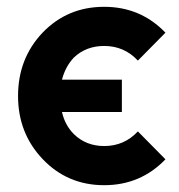

<svg xmlns="http://www.w3.org/2000/svg" viewBox="-20 -532 527 564"><path d="M286 -512Q178 -512 105 -436Q33 -360 33 -250Q33 -141 105 -65Q178 12 286 12Q393 12 466 -64L385 -146Q345 -103 286 -103Q233 -103 197 -138Q171 -164 162 -203H338V-298H162Q167 -317 175.5 -333Q184 -349 197 -363Q233 -397 286 -397Q345 -397 385 -354L466 -436Q393 -512 286 -512Z"/></svg>

Font: Unageo
Style: SemiBold
Weight: 600
Designer: Richard Sepsi
Foundry: Richard Sepsi
Version: Version 2.000